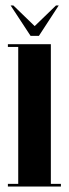

<svg xmlns="http://www.w3.org/2000/svg" viewBox="-20 -686 252 706"><path d="M9 0V-10H47V-513.5H9V-523.5H167V-10H204V0ZM92.5 -554 19 -666H29L107.5 -590L186 -666H196L123 -554Z"/></svg>

Font: Imbue 100pt
Style: Bold
Weight: 700
Designer: Tyler Finck
Foundry: Etcetera Type Company
Version: Version 1.102; ttfautohint (v1.8.3)